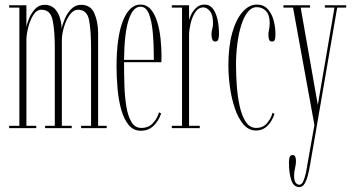

<svg xmlns="http://www.w3.org/2000/svg" viewBox="-20 -546 1500 818"><path d="M19 0V-10H62.5V-513.5H19V-523.5H92.5V-431Q94.5 -444 103.5 -466.5Q112.5 -489 129 -507.2Q145.5 -525.5 170 -525.5Q197 -525.5 212.8 -509.2Q228.5 -493 235.5 -469.2Q242.5 -445.5 242.5 -423.5Q246 -442.5 256.2 -466.2Q266.5 -490 283.8 -507.8Q301 -525.5 325.5 -525.5Q366.5 -525.5 382.2 -489Q398 -452.5 398 -403.5V-10H434.5V0H325.5V-10H368V-340Q368 -416 359.5 -460.2Q351 -504.5 312.5 -504.5Q292.5 -504.5 277 -482.8Q261.5 -461 252.8 -431.5Q244 -402 243.5 -378V-10H285.5V0H172V-10H213.5V-340Q213.5 -416 204.2 -460.2Q195 -504.5 156.5 -504.5Q136 -504.5 122 -482.2Q108 -460 100.5 -430.5Q93 -401 92.5 -378V-10H134.5V0Z M580 11Q548 11 527.8 -14Q507.5 -39 496.2 -79.8Q485 -120.5 480.8 -168.5Q476.5 -216.5 476.5 -262.5Q476.5 -389 504 -457.8Q531.5 -526.5 578.5 -526.5Q605 -526.5 622.5 -506Q640 -485.5 650 -452.5Q660 -419.5 664 -381.5Q668 -343.5 668 -308.5Q668 -301.5 668 -294.8Q668 -288 667.5 -281H508.5V-278Q508.5 -231.5 510 -182.8Q511.5 -134 518.2 -92.8Q525 -51.5 540 -26.2Q555 -1 582 -1Q613.5 -1 632.2 -22Q651 -43 657.5 -67.5L666.5 -62.5Q656.5 -32 634.8 -10.5Q613 11 580 11ZM578.5 -517.5Q546 -517.5 527.8 -460.2Q509.5 -403 508.5 -291H635.5Q635.5 -355.5 631 -406.8Q626.5 -458 614.2 -487.8Q602 -517.5 578.5 -517.5Z M712 0V-10H755.5V-513.5H712V-523.5H785.5V-460Q786 -464.5 793 -480.8Q800 -497 814.8 -511.8Q829.5 -526.5 852 -526.5Q874 -526.5 887.2 -508.8Q900.5 -491 906.8 -462.5Q913 -434 913 -401Q913 -387 909.8 -378Q906.5 -369 897.5 -369Q887.5 -369 884.2 -378.2Q881 -387.5 881 -400Q881 -411.5 884.2 -422Q887.5 -432.5 887.5 -447.5Q887.5 -483 874.2 -498.8Q861 -514.5 846.5 -514.5Q825 -514.5 811.5 -493.5Q798 -472.5 791.8 -445Q785.5 -417.5 785.5 -397.5V-10H831V0Z M1071 10Q1039.5 10 1017.2 -16Q995 -42 980.8 -83.8Q966.5 -125.5 959.8 -174Q953 -222.5 953 -267.5Q953 -348.5 969.5 -406.5Q986 -464.5 1013.8 -495.5Q1041.5 -526.5 1074 -526.5Q1103 -526.5 1120.2 -507.8Q1137.5 -489 1145.5 -460.2Q1153.5 -431.5 1153.5 -401Q1153.5 -386 1151 -377.5Q1148.5 -369 1139 -369Q1129.5 -369 1126.5 -377Q1123.5 -385 1123.5 -396.5Q1123.5 -408 1126.2 -420.2Q1129 -432.5 1129 -447.5Q1129 -482.5 1113.2 -499Q1097.5 -515.5 1074 -515.5Q1051.5 -515.5 1034.8 -494Q1018 -472.5 1007.2 -437Q996.5 -401.5 991 -358Q985.5 -314.5 985.5 -270Q985.5 -229 988.8 -182.2Q992 -135.5 1001 -94.2Q1010 -53 1027 -27Q1044 -1 1071 -1Q1102 -1 1119.2 -23Q1136.5 -45 1141 -65.5L1149.5 -61Q1140 -31 1120 -10.5Q1100 10 1071 10Z M1255.5 251Q1231 251 1221 221.5Q1211 192 1211 146.5Q1211 114.5 1225.5 114.5Q1235.5 114.5 1238.2 122.2Q1241 130 1241 141Q1241 153.5 1237 170.2Q1233 187 1233 202Q1233 223.5 1239.5 232.2Q1246 241 1255.5 241Q1265.5 241 1272.2 225.8Q1279 210.5 1283.2 190.5Q1287.5 170.5 1289.5 155.5L1319.5 -13.5L1228.5 -513.5H1187.5V-523.5H1301V-513.5H1261L1334 -99L1405 -513.5H1364V-523.5H1455V-513.5H1416.5L1327.5 3.5L1301 156.5Q1297.5 177.5 1292 199.5Q1286.5 221.5 1277.8 236.2Q1269 251 1255.5 251Z"/></svg>

Font: Imbue 100pt Thin
Style: Regular
Weight: 100
Designer: Tyler Finck
Foundry: Etcetera Type Company
Version: Version 1.102; ttfautohint (v1.8.3)